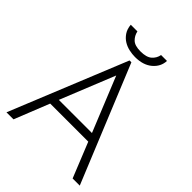

<svg xmlns="http://www.w3.org/2000/svg" viewBox="-242 -981 1102 1102"><g transform="rotate(45 309.5 -430.0)"><path d="M301 -710H316L607 0H549L463 -213H154L69 0H12ZM174 -263H443L308 -595ZM309 -746Q286 -746 261 -751.5Q236 -757 215 -770Q194 -783 179 -805Q164 -827 161 -860H215Q221 -831 241.5 -811Q262 -791 309 -791Q357 -791 379.5 -811Q402 -831 407 -860H455Q453 -812 414 -779Q375 -746 309 -746Z"/></g></svg>

Font: Tilda Sans Light
Style: Regular
Weight: 300
Designer: ParaType Ltd
Foundry: ParaType Ltd
Version: Version 1.009